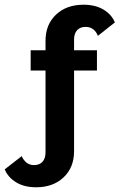

<svg xmlns="http://www.w3.org/2000/svg" viewBox="-51 -613 510 814"><path d="M102 181Q52 181 17.5 160Q-17 139 -31 105L41 49Q49 67 62 77Q75 87 93 87Q116 87 129 73Q142 59 142 33V-314H79V-400H142V-440Q142 -509 186.5 -551Q231 -593 303 -593Q353 -593 387.5 -572.5Q422 -552 436 -518L364 -461Q357 -479 344 -489Q331 -499 312 -499Q289 -499 276 -485Q263 -471 263 -445V-400H360V-314H263V28Q263 97 218.5 139Q174 181 102 181Z"/></svg>

Font: Rokkitt
Style: Bold
Weight: 700
Designer: Vernon Adams
Foundry: Vernon Adams
Version: Version 3.103